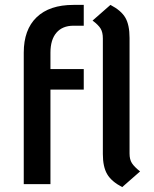

<svg xmlns="http://www.w3.org/2000/svg" viewBox="-20 -752 627 784"><path d="M280 -732H322V-647H280Q235 -647 210.5 -618.5Q186 -590 186 -537V-470H322V-386H186V0H77V-537Q77 -631 129.5 -681.5Q182 -732 280 -732ZM552 -52 479 12Q435 -11 417.5 -41Q400 -71 400 -123V-595Q400 -620 391 -635Q382 -650 358 -668L431 -732Q475 -709 492 -679.5Q509 -650 509 -597V-125Q509 -101 518.5 -86Q528 -71 552 -52Z"/></svg>

Font: KoHo SemiBold
Style: Regular
Weight: 600
Designer: Cadson Demak & Katatrad Team
Foundry: Cadson Demak Co.,Ltd.
Version: Version 1.000; ttfautohint (v1.6)